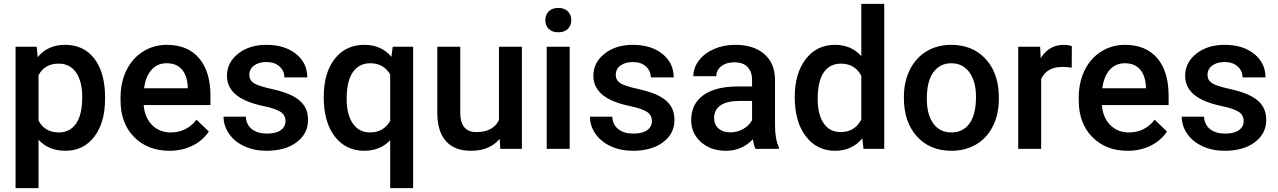

<svg xmlns="http://www.w3.org/2000/svg" viewBox="-20 -770 6611 993"><path d="M523.4 -258.8Q523.4 -136.2 467.8 -63.2Q412.1 9.8 318.4 9.8Q231.4 9.8 179.2 -47.4V203.1H60.5V-528.3H169.9L174.8 -474.6Q227.1 -538.1 316.9 -538.1Q413.6 -538.1 468.5 -466.1Q523.4 -394 523.4 -266.1ZM405.3 -269Q405.3 -348.1 373.8 -394.5Q342.3 -440.9 283.7 -440.9Q210.9 -440.9 179.2 -380.9V-146.5Q211.4 -85 284.7 -85Q341.3 -85 373.3 -130.6Q405.3 -176.3 405.3 -269Z M856.4 9.8Q743.7 9.8 673.6 -61.3Q603.5 -132.3 603.5 -250.5V-265.1Q603.5 -344.2 634 -406.5Q664.6 -468.8 719.7 -503.4Q774.9 -538.1 842.8 -538.1Q950.7 -538.1 1009.5 -469.2Q1068.4 -400.4 1068.4 -274.4V-226.6H723.1Q728.5 -161.1 766.8 -123Q805.2 -85 863.3 -85Q944.8 -85 996.1 -150.9L1060.1 -89.8Q1028.3 -42.5 975.3 -16.4Q922.4 9.8 856.4 9.8ZM842.3 -442.9Q793.5 -442.9 763.4 -408.7Q733.4 -374.5 725.1 -313.5H951.2V-322.3Q947.3 -381.8 919.4 -412.4Q891.6 -442.9 842.3 -442.9Z M1456.5 -143.6Q1456.5 -175.3 1430.4 -191.9Q1404.3 -208.5 1343.8 -221.2Q1283.2 -233.9 1242.7 -253.4Q1153.8 -296.4 1153.8 -377.9Q1153.8 -446.3 1211.4 -492.2Q1269 -538.1 1357.9 -538.1Q1452.6 -538.1 1511 -491.2Q1569.3 -444.3 1569.3 -369.6H1450.7Q1450.7 -403.8 1425.3 -426.5Q1399.9 -449.2 1357.9 -449.2Q1318.8 -449.2 1294.2 -431.2Q1269.5 -413.1 1269.5 -382.8Q1269.5 -355.5 1292.5 -340.3Q1315.4 -325.2 1385.3 -309.8Q1455.1 -294.4 1494.9 -273.2Q1534.7 -252 1554 -222.2Q1573.2 -192.4 1573.2 -149.9Q1573.2 -78.6 1514.2 -34.4Q1455.1 9.8 1359.4 9.8Q1294.4 9.8 1243.7 -13.7Q1192.9 -37.1 1164.6 -78.1Q1136.2 -119.1 1136.2 -166.5H1251.5Q1253.9 -124.5 1283.2 -101.8Q1312.5 -79.1 1360.8 -79.1Q1407.7 -79.1 1432.1 -96.9Q1456.5 -114.7 1456.5 -143.6Z M1654.3 -268.6Q1654.3 -392.6 1710.9 -465.3Q1767.6 -538.1 1864.3 -538.1Q1952.6 -538.1 2004.4 -476.1L2011.2 -528.3H2116.7V203.1H1998V-44.9Q1946.3 9.8 1863.3 9.8Q1768.6 9.8 1711.4 -64.2Q1654.3 -138.2 1654.3 -268.6ZM1772.9 -258.3Q1772.9 -177.2 1804.9 -131.1Q1836.9 -85 1893.6 -85Q1963.9 -85 1998 -145V-385.3Q1963.9 -442.9 1894.5 -442.9Q1837.9 -442.9 1805.4 -397.5Q1772.9 -352.1 1772.9 -258.3Z M2564.5 -51.8Q2512.2 9.8 2416 9.8Q2330.1 9.8 2285.9 -40.5Q2241.7 -90.8 2241.7 -186V-528.3H2360.4V-187.5Q2360.4 -86.9 2443.8 -86.9Q2530.3 -86.9 2560.5 -148.9V-528.3H2679.2V0H2567.4Z M2926.3 0H2807.6V-528.3H2926.3ZM2800.3 -665.5Q2800.3 -692.9 2817.6 -710.9Q2835 -729 2867.2 -729Q2899.4 -729 2917 -710.9Q2934.6 -692.9 2934.6 -665.5Q2934.6 -638.7 2917 -620.8Q2899.4 -603 2867.2 -603Q2835 -603 2817.6 -620.8Q2800.3 -638.7 2800.3 -665.5Z M3351.6 -143.6Q3351.6 -175.3 3325.4 -191.9Q3299.3 -208.5 3238.8 -221.2Q3178.2 -233.9 3137.7 -253.4Q3048.8 -296.4 3048.8 -377.9Q3048.8 -446.3 3106.4 -492.2Q3164.1 -538.1 3252.9 -538.1Q3347.7 -538.1 3406 -491.2Q3464.4 -444.3 3464.4 -369.6H3345.7Q3345.7 -403.8 3320.3 -426.5Q3294.9 -449.2 3252.9 -449.2Q3213.9 -449.2 3189.2 -431.2Q3164.6 -413.1 3164.6 -382.8Q3164.6 -355.5 3187.5 -340.3Q3210.4 -325.2 3280.3 -309.8Q3350.1 -294.4 3389.9 -273.2Q3429.7 -252 3449 -222.2Q3468.3 -192.4 3468.3 -149.9Q3468.3 -78.6 3409.2 -34.4Q3350.1 9.8 3254.4 9.8Q3189.5 9.8 3138.7 -13.7Q3087.9 -37.1 3059.6 -78.1Q3031.2 -119.1 3031.2 -166.5H3146.5Q3148.9 -124.5 3178.2 -101.8Q3207.5 -79.1 3255.9 -79.1Q3302.7 -79.1 3327.1 -96.9Q3351.6 -114.7 3351.6 -143.6Z M3887.2 0Q3879.4 -15.1 3873.5 -49.3Q3816.9 9.8 3734.9 9.8Q3655.3 9.8 3605 -35.6Q3554.7 -81.1 3554.7 -147.9Q3554.7 -232.4 3617.4 -277.6Q3680.2 -322.8 3796.9 -322.8H3869.6V-357.4Q3869.6 -398.4 3846.7 -423.1Q3823.7 -447.8 3776.9 -447.8Q3736.3 -447.8 3710.4 -427.5Q3684.6 -407.2 3684.6 -376H3565.9Q3565.9 -419.4 3594.7 -457.3Q3623.5 -495.1 3673.1 -516.6Q3722.7 -538.1 3783.7 -538.1Q3876.5 -538.1 3931.6 -491.5Q3986.8 -444.8 3988.3 -360.4V-122.1Q3988.3 -50.8 4008.3 -8.3V0ZM3756.8 -85.4Q3792 -85.4 3823 -102.5Q3854 -119.6 3869.6 -148.4V-248H3805.7Q3739.7 -248 3706.5 -225.1Q3673.3 -202.1 3673.3 -160.2Q3673.3 -126 3696 -105.7Q3718.8 -85.4 3756.8 -85.4Z M4090.3 -268.1Q4090.3 -390.1 4147 -464.1Q4203.6 -538.1 4298.8 -538.1Q4382.8 -538.1 4434.6 -479.5V-750H4553.2V0H4445.8L4439.9 -54.7Q4386.7 9.8 4297.9 9.8Q4205.1 9.8 4147.7 -64.9Q4090.3 -139.6 4090.3 -268.1ZM4209 -257.8Q4209 -177.2 4240 -132.1Q4271 -86.9 4328.1 -86.9Q4400.9 -86.9 4434.6 -151.9V-377.4Q4401.9 -440.9 4329.1 -440.9Q4271.5 -440.9 4240.2 -395.3Q4209 -349.6 4209 -257.8Z M4654.8 -269Q4654.8 -346.7 4685.5 -408.9Q4716.3 -471.2 4772 -504.6Q4827.6 -538.1 4899.9 -538.1Q5006.8 -538.1 5073.5 -469.2Q5140.1 -400.4 5145.5 -286.6L5146 -258.8Q5146 -180.7 5116 -119.1Q5085.9 -57.6 5030 -23.9Q4974.1 9.8 4900.9 9.8Q4789.1 9.8 4721.9 -64.7Q4654.8 -139.2 4654.8 -263.2ZM4773.4 -258.8Q4773.4 -177.2 4807.1 -131.1Q4840.8 -85 4900.9 -85Q4960.9 -85 4994.4 -131.8Q5027.8 -178.7 5027.8 -269Q5027.8 -349.1 4993.4 -396Q4959 -442.9 4899.9 -442.9Q4841.8 -442.9 4807.6 -396.7Q4773.4 -350.6 4773.4 -258.8Z M5522.9 -419.9Q5499.5 -423.8 5474.6 -423.8Q5393.1 -423.8 5364.7 -361.3V0H5246.1V-528.3H5359.4L5362.3 -469.2Q5405.3 -538.1 5481.4 -538.1Q5506.8 -538.1 5523.4 -531.2Z M5812 9.8Q5699.2 9.8 5629.2 -61.3Q5559.1 -132.3 5559.1 -250.5V-265.1Q5559.1 -344.2 5589.6 -406.5Q5620.1 -468.8 5675.3 -503.4Q5730.5 -538.1 5798.3 -538.1Q5906.2 -538.1 5965.1 -469.2Q6023.9 -400.4 6023.9 -274.4V-226.6H5678.7Q5684.1 -161.1 5722.4 -123Q5760.7 -85 5818.8 -85Q5900.4 -85 5951.7 -150.9L6015.6 -89.8Q5983.9 -42.5 5930.9 -16.4Q5877.9 9.8 5812 9.8ZM5797.9 -442.9Q5749 -442.9 5719 -408.7Q5689 -374.5 5680.7 -313.5H5906.7V-322.3Q5902.8 -381.8 5875 -412.4Q5847.2 -442.9 5797.9 -442.9Z M6412.1 -143.6Q6412.1 -175.3 6386 -191.9Q6359.9 -208.5 6299.3 -221.2Q6238.8 -233.9 6198.2 -253.4Q6109.4 -296.4 6109.4 -377.9Q6109.4 -446.3 6167 -492.2Q6224.6 -538.1 6313.5 -538.1Q6408.2 -538.1 6466.6 -491.2Q6524.9 -444.3 6524.9 -369.6H6406.2Q6406.2 -403.8 6380.9 -426.5Q6355.5 -449.2 6313.5 -449.2Q6274.4 -449.2 6249.8 -431.2Q6225.1 -413.1 6225.1 -382.8Q6225.1 -355.5 6248 -340.3Q6271 -325.2 6340.8 -309.8Q6410.6 -294.4 6450.4 -273.2Q6490.2 -252 6509.5 -222.2Q6528.8 -192.4 6528.8 -149.9Q6528.8 -78.6 6469.7 -34.4Q6410.6 9.8 6314.9 9.8Q6250 9.8 6199.2 -13.7Q6148.4 -37.1 6120.1 -78.1Q6091.8 -119.1 6091.8 -166.5H6207Q6209.5 -124.5 6238.8 -101.8Q6268.1 -79.1 6316.4 -79.1Q6363.3 -79.1 6387.7 -96.9Q6412.1 -114.7 6412.1 -143.6Z"/></svg>

Font: Vazir Medium FD
Style: Medium-FD
Weight: 500
Designer: Saber Rastikerdar
Foundry: Saber Rastikerdar
Version: Version 30.0.0